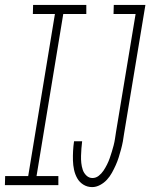

<svg xmlns="http://www.w3.org/2000/svg" viewBox="-62 -755 613 783"><path d="M-42 0 -41 -37H53L162 -698H72L73 -735H290V-698H196L87 -37H176V0ZM314 8Q294 8 278 -2Q262 -12 253 -28Q244 -44 240 -62.5Q236 -81 235.5 -100.5Q235 -120 236 -139.5Q237 -159 240 -179H273Q271 -164 270 -149Q269 -134 268.5 -119.5Q268 -105 269.5 -90.5Q271 -76 275.5 -62.5Q280 -49 290.5 -39Q301 -29 315 -29Q329 -29 340.5 -38Q352 -47 360 -59Q368 -71 374.5 -84Q381 -97 385.5 -110Q390 -123 394 -136Q398 -149 401.5 -162.5Q405 -176 407 -189.5Q409 -203 411 -216L491 -698H401L402 -735H531L444 -210Q442 -194 439 -178Q436 -162 431.5 -145.5Q427 -129 422 -113Q417 -97 410 -81.5Q403 -66 394.5 -50.5Q386 -35 374 -22Q362 -9 346 -0.5Q330 8 314 8Z"/></svg>

Font: Iosevka Curly Extralight
Style: Italic
Weight: 200
Italic angle: -9°
Monospace: yes
Designer: Belleve Invis
Foundry: Belleve Invis
Version: Version 22.1.2; ttfautohint (v1.8.4)